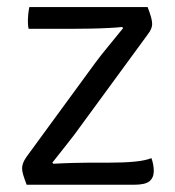

<svg xmlns="http://www.w3.org/2000/svg" viewBox="-20 -510 484 530"><path d="M241.5 -334.5Q258 -357 279.2 -382.5Q300.5 -408 320 -432.5L317 -435.5Q305 -434 280.8 -432.8Q256.5 -431.5 229 -431Q201.5 -430.5 179.5 -430.5H59Q57.5 -436.5 57.2 -444Q57 -451.5 57 -455.5Q57 -461 58 -471Q59 -481 61 -490.5H387.5Q394.5 -472 397.2 -461.8Q400 -451.5 400 -443.5Q400 -437 397 -430Q394 -423 387.5 -414.5L203 -162.5Q186 -138.5 164 -111Q142 -83.5 124.5 -61L127.5 -58Q153.5 -59.5 181.2 -60.2Q209 -61 227 -61H282Q322 -61 351.2 -63.8Q380.5 -66.5 398 -73.5Q401 -65.5 402.8 -56Q404.5 -46.5 404.5 -38Q404.5 -20 393 -10Q381.5 0 349.5 0H53.5Q46.5 -19 43.8 -28.2Q41 -37.5 41 -46Q41 -52.5 43.8 -60Q46.5 -67.5 53.5 -77.5Z"/></svg>

Font: Signika Light Light
Style: Regular
Weight: 300
Version: Version 2.001